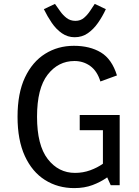

<svg xmlns="http://www.w3.org/2000/svg" viewBox="-20 -950 714 985"><path d="M361 15Q277 15 211 -26.5Q145 -68 107.5 -149.5Q70 -231 70 -351Q70 -472 108 -552.5Q146 -633 211.5 -674Q277 -715 359 -715Q441 -715 497.5 -681Q554 -647 580 -563L495 -532Q479 -585 443.5 -611Q408 -637 362 -637Q279 -637 224.5 -567Q170 -497 170 -351Q170 -205 225 -134Q280 -63 365 -63Q406 -63 443 -76.5Q480 -90 508 -110V-282H389V-360H594V0H548L530 -40Q496 -16 454.5 -0.5Q413 15 361 15ZM363 -759Q327 -759 297.5 -779.5Q268 -800 245.5 -833Q223 -866 205 -903L262 -930Q275 -912 289 -892Q303 -872 322 -857.5Q341 -843 367 -843Q393 -843 411 -858.5Q429 -874 442.5 -894.5Q456 -915 466 -930L523 -903Q506 -866 483 -833Q460 -800 430.5 -779.5Q401 -759 363 -759Z"/></svg>

Font: Orienta
Style: Regular
Weight: 400
Designer: Eduardo Rodriguez Tunni
Foundry: Eduardo Rodriguez Tunni
Version: Version 1.002; ttfautohint (v1.8.4.7-5d5b);gftools[0.9.23]